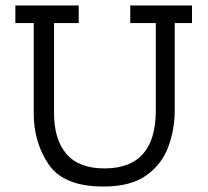

<svg xmlns="http://www.w3.org/2000/svg" viewBox="-20 -670 758 700"><path d="M680 -586H617V-267Q617 -198 593.5 -134.5Q570 -71 513.5 -30.5Q457 10 357 10Q212 10 157.5 -70.5Q103 -151 103 -256V-586H36V-650H267V-586H177V-258Q177 -162 222 -109Q267 -56 361 -56Q548 -56 548 -267V-586H455V-650H680Z"/></svg>

Font: Zilla Slab
Style: Regular
Weight: 400
Designer: Typotheque.com
Foundry: Typotheque type foundry
Version: Version 1.1; 2017; ttfautohint (v1.6)